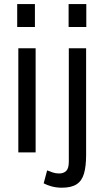

<svg xmlns="http://www.w3.org/2000/svg" viewBox="-20 -731 491 921"><path d="M67.9 0V-499.5H150.9V0ZM62.5 -601.6V-711.4H147.5V-601.6ZM276.9 169.4Q251 169.4 228.3 163.3Q205.6 157.2 189.5 148.4L206.1 86.4Q218.3 91.3 232.7 96.2Q247.1 101.1 263.7 101.1Q284.7 101.1 297.4 89.1Q310.1 77.1 310.1 44.4V-499.5H393.1V11.7Q393.1 67.4 382.8 102.1Q372.6 136.7 347.2 153.1Q321.8 169.4 276.9 169.4ZM309.1 -601.6V-711.4H394V-601.6Z"/></svg>

Font: Pontano Sans
Style: Regular
Weight: 400
Designer: Vernon Adams
Foundry: Vernon Adams
Version: Version 2.001